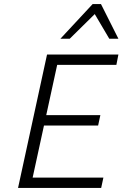

<svg xmlns="http://www.w3.org/2000/svg" viewBox="-20 -927 604 947"><path d="M479 0H69L212 -658H564L554 -607H262L141 -51H490ZM156 -308 167 -359H475L464 -308ZM278 -736 437 -907H478L461 -871L324 -736ZM519 -736 440 -870 437 -907H478L564 -736Z"/></svg>

Font: Ysabeau Infant Light
Style: Italic
Weight: 300
Italic angle: -12°
Designer: Christian Thalmann (Catharsis Fonts)
Version: Version 2.001;gftools[0.9.30]; featfreeze: ss01,ss02,lnum